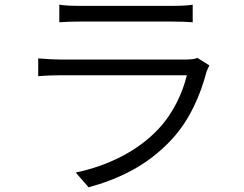

<svg xmlns="http://www.w3.org/2000/svg" viewBox="-20 -761 1040 819"><path d="M233 -741V-666C259 -668 290 -669 319 -669C374 -669 657 -669 713 -669C747 -669 779 -668 802 -666V-741C779 -737 746 -736 715 -736C656 -736 372 -736 319 -736C288 -736 259 -737 233 -741ZM873 -482 822 -514C812 -509 791 -507 770 -507C722 -507 284 -507 238 -507C211 -507 178 -509 143 -512V-436C178 -439 214 -440 238 -440C293 -440 728 -440 777 -440C759 -364 717 -275 655 -210C569 -118 442 -54 303 -25L358 38C485 3 610 -54 715 -169C790 -251 835 -356 861 -455C863 -462 869 -473 873 -482Z"/></svg>

Font: Noto Sans CJK SC DemiLight
Style: Regular
Weight: 350
Designer: Ryoko NISHIZUKA 西塚涼子 (kana, bopomofo & ideographs); Paul D. Hunt (Latin, Greek & Cyrillic); Sandoll Communications 산돌커뮤니
Foundry: Adobe
Version: Version 2.004;hotconv 1.0.118;makeotfexe 2.5.65603